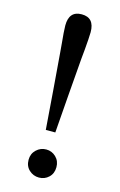

<svg xmlns="http://www.w3.org/2000/svg" viewBox="-113 -759 513 819"><g transform="rotate(15 143.5 -350.0)"><path d="M122 -194Q115 -285 109 -364.5Q103 -444 96 -527Q95 -545 92.5 -568.5Q90 -592 88.5 -613.5Q87 -635 87 -646Q87 -710 143 -710Q199 -710 199 -646Q199 -635 197.5 -613.5Q196 -592 194 -568.5Q192 -545 190 -527Q183 -444 177 -364.5Q171 -285 164 -194ZM146 10Q121 10 102.5 -7Q84 -24 84 -52Q84 -79 102.5 -96.5Q121 -114 146 -114Q171 -114 189 -96.5Q207 -79 207 -52Q207 -24 189 -7Q171 10 146 10Z"/></g></svg>

Font: Hedvig Letters Serif 12pt
Style: Regular
Weight: 400
Designer: Alexander Örn & Tor Weibull
Foundry: Kanon Foundry
Version: Version 1.000; ttfautohint (v1.8.4.7-5d5b)